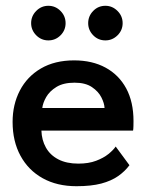

<svg xmlns="http://www.w3.org/2000/svg" viewBox="-20 -631 524 663"><path d="M123 -180Q124 -147.5 138.5 -121.5Q153 -95.5 181.2 -80.8Q209.5 -66 250.5 -66Q286 -66 311.8 -75.8Q337.5 -85.5 354.5 -99.2Q371.5 -113 379.5 -125L427 -60.5Q411.5 -39.5 388 -23Q364.5 -6.5 329.8 2.8Q295 12 244 12Q177 12 127.5 -15.5Q78 -43 50.8 -93Q23.5 -143 23.5 -210Q23.5 -270 48.5 -318.2Q73.5 -366.5 121.2 -394.5Q169 -422.5 236 -422.5Q298.5 -422.5 344.5 -397.5Q390.5 -372.5 415.8 -325.8Q441 -279 441 -213Q441 -209 440.8 -196.5Q440.5 -184 439.5 -180ZM341 -258Q340.5 -274 330.2 -294.5Q320 -315 297.5 -330.2Q275 -345.5 237.5 -345.5Q199 -345.5 175 -330.8Q151 -316 139.5 -295.8Q128 -275.5 126 -258ZM344 -491.5Q319 -491.5 301.8 -509.2Q284.5 -527 284.5 -551Q284.5 -575.5 301.8 -593.2Q319 -611 344 -611Q368 -611 385.8 -593.2Q403.5 -575.5 403.5 -551Q403.5 -526.5 385.8 -509Q368 -491.5 344 -491.5ZM147 -491.5Q122.5 -491.5 105 -509.2Q87.5 -527 87.5 -551Q87.5 -575.5 105 -593.2Q122.5 -611 147 -611Q171.5 -611 189 -593.2Q206.5 -575.5 206.5 -551Q206.5 -526.5 189 -509Q171.5 -491.5 147 -491.5Z"/></svg>

Font: League Spartan Thin Medium
Style: Regular
Weight: 500
Version: Version 2.002